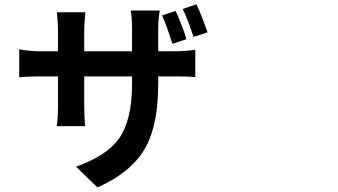

<svg xmlns="http://www.w3.org/2000/svg" viewBox="-20 -793 1540 874"><path d="M423.8 60.5 326.2 -34.2Q464.8 -84 519.5 -159.2Q581.1 -243.2 581.1 -409.2V-445.3H363.3V-317.4Q363.3 -283.2 366.2 -231.4Q367.2 -222.7 367.2 -218.8H238.3Q244.1 -255.9 244.1 -317.4V-445.3H166Q106.4 -445.3 67.4 -441.4V-568.4Q114.3 -559.6 166 -559.6H244.1V-653.3Q244.1 -685.5 239.3 -732.4Q238.3 -735.4 238.3 -737.3H369.1Q369.1 -735.4 368.2 -731.4Q363.3 -685.5 363.3 -652.3V-559.6H471.7H581.1V-658.2Q581.1 -710 575.2 -745.1H707Q700.2 -702.1 700.2 -658.2V-559.6H768.6Q826.2 -559.6 869.1 -566.4V-442.4Q838.9 -445.3 769.5 -445.3H700.2V-414.1Q700.2 -229.5 645.5 -127Q584 -11.7 423.8 60.5ZM764.6 -593.8Q737.3 -680.7 717.8 -722.7L779.3 -743.2Q792 -717.8 806.6 -678.7Q822.3 -638.7 828.1 -614.3ZM861.3 -625Q860.4 -627.9 857.4 -635.7Q829.1 -718.8 811.5 -752L874 -773.4Q886.7 -748 901.4 -709Q918.9 -664.1 924.8 -645.5Z"/></svg>

Font: Bpmf GenSeki Gothic B
Style: B
Weight: 700
Foundry: But Ko
Version: Version 1.320